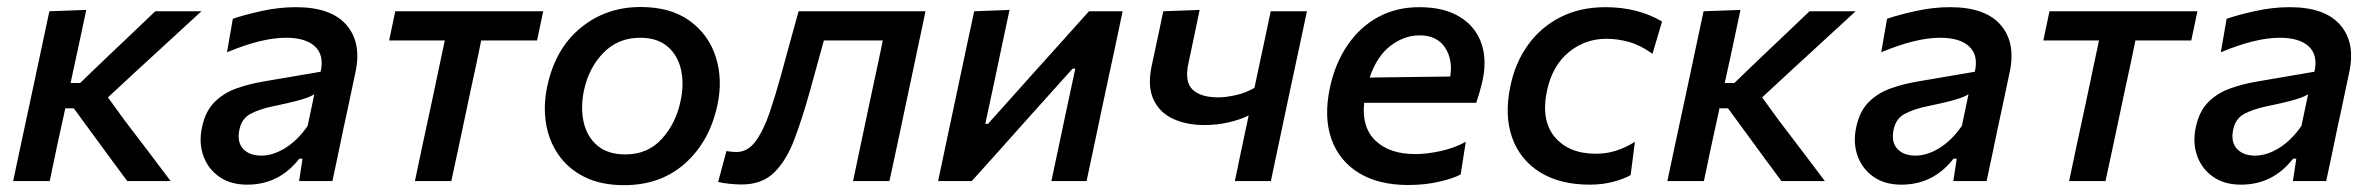

<svg xmlns="http://www.w3.org/2000/svg" viewBox="-20 -530 6940 562"><path d="M18.5 0Q30 -54.5 40.8 -105Q51.5 -155.5 65 -218L76.5 -271.5Q90.5 -338 101.8 -390.5Q113 -443 124.5 -497L232.5 -501Q221 -446.5 209.8 -394.2Q198.5 -342 186.5 -287H214.5L291.5 -361Q327.5 -395 363.2 -429Q399 -463 434.5 -497H569.5Q521.5 -453 473.8 -409Q426 -365 377.5 -320.5L296 -245L344.5 -178Q378.5 -133.5 412.5 -88.8Q446.5 -44 479.5 0H352.5Q328.5 -32.5 304.2 -65.2Q280 -98 256 -131L196 -213H171L168 -198.5Q156 -144.5 146 -97.8Q136 -51 125.5 0Z M703.5 10.5Q654.5 10.5 621.5 -12.8Q588.5 -36 575 -74.5Q561.5 -113 571.5 -158.5Q581.5 -205 608.2 -231.5Q635 -258 672.2 -271.2Q709.5 -284.5 751.5 -291.5L918.5 -320Q929.5 -368 902.2 -393.8Q875 -419.5 817 -419.5Q746 -419.5 644.5 -377L661.5 -475Q696.5 -487 746.8 -498Q797 -509 846 -509Q949.5 -509 994.5 -456.5Q1039.5 -404 1020 -316.5Q1015 -293 1009.5 -266.8Q1004 -240.5 997.5 -210L986 -157Q979 -122.5 970.8 -83.8Q962.5 -45 953 0H855.5L865.5 -65.5H856Q797 10.5 703.5 10.5ZM744.5 -74.5Q779.5 -74.5 815.8 -97.2Q852 -120 880.5 -161.5L900 -254Q892 -249 879.5 -244.2Q867 -239.5 843.8 -233.5Q820.5 -227.5 779.5 -219Q740.5 -211 713.8 -197Q687 -183 680.5 -149.5Q673.5 -113.5 692 -94Q710.5 -74.5 744.5 -74.5Z M1194.5 0Q1206 -55 1216.8 -105.8Q1227.5 -156.5 1241 -218L1251.5 -267.5Q1260.5 -310.5 1267.8 -345Q1275 -379.5 1282 -411.5H1119L1137 -497H1570L1552 -411.5H1388.5Q1382 -379.5 1374.8 -345Q1367.5 -310.5 1358 -267.5L1347.5 -218Q1334.5 -156.5 1323.8 -105.8Q1313 -55 1301 0Z M1807 12Q1739 12 1691 -12Q1643 -36 1614.8 -76.8Q1586.5 -117.5 1578.2 -169Q1570 -220.5 1581.5 -275.5Q1604.5 -386.5 1679 -448Q1753.5 -509.5 1855 -509.5Q1943 -509.5 1998.8 -469Q2054.5 -428.5 2075.2 -363Q2096 -297.5 2080 -223Q2057.5 -116.5 1985.8 -52.2Q1914 12 1807 12ZM1810.5 -78Q1876 -78 1917.2 -123.5Q1958.5 -169 1972 -234Q1983 -284.5 1973.2 -326.8Q1963.5 -369 1933.5 -394.2Q1903.5 -419.5 1854 -419.5Q1789 -419.5 1746 -375.2Q1703 -331 1689 -264Q1679 -214.5 1688.5 -172.2Q1698 -130 1728.5 -104Q1759 -78 1810.5 -78Z M2151 10Q2135.5 10 2115.5 8Q2095.5 6 2082 2.5L2106.5 -88Q2114 -86.5 2122.2 -85.8Q2130.5 -85 2135 -85Q2169 -85 2192.2 -117.2Q2215.5 -149.5 2232.5 -199.8Q2249.5 -250 2264.5 -304Q2278 -353.5 2291.5 -402.8Q2305 -452 2317.5 -497H2689Q2677.5 -443 2666.5 -390.2Q2655.5 -337.5 2640.5 -267.5L2630 -218Q2617 -156.5 2606.2 -105.5Q2595.5 -54.5 2583.5 0H2477Q2488.5 -54.5 2499.2 -105.5Q2510 -156.5 2523 -218L2533.5 -267.5Q2543 -310.5 2550.2 -345Q2557.5 -379.5 2564 -411.5H2391.5Q2381 -374 2370.8 -336.2Q2360.5 -298.5 2350.5 -263Q2328.5 -183.5 2305.2 -122Q2282 -60.5 2246.2 -25.2Q2210.5 10 2151 10Z M2726 0Q2737.5 -55 2748.2 -105.5Q2759 -156 2772 -217.5L2782.5 -267Q2797.5 -336.5 2808.5 -389.5Q2819.5 -442.5 2831.5 -497L2935 -501Q2924 -450.5 2914 -402.5Q2904 -354.5 2891 -293L2864 -167.5H2872L3004 -315Q3043.5 -359 3085 -405Q3126.5 -451 3167.5 -497H3266Q3254.5 -442 3243.5 -390Q3232.5 -338 3217 -267L3206.5 -217.5Q3193.5 -156 3182.8 -105Q3172 -54 3160.5 0H3057.5Q3068.5 -52 3078.5 -99Q3088.5 -146 3100.5 -203L3127.5 -329H3119.5L2991.5 -186.5Q2950.5 -140.5 2908.5 -93.5Q2866.5 -46.5 2824.5 0Z M3594.5 0Q3604 -45.5 3614.5 -95.8Q3625 -146 3635 -192Q3608.5 -179 3574.8 -171.5Q3541 -164 3505.5 -164Q3452.5 -164 3413 -182.5Q3373.5 -201 3356 -239.5Q3338.5 -278 3351 -337Q3361 -383.5 3369 -420.8Q3377 -458 3385 -497L3491.5 -501Q3483.5 -463.5 3475.8 -426Q3468 -388.5 3458.5 -344Q3447 -291 3470.5 -268Q3494 -245 3546.5 -245Q3568 -245 3597.2 -251.5Q3626.5 -258 3652 -273L3656 -292.5Q3669.5 -354 3679.2 -401Q3689 -448 3699.5 -497H3805.5Q3794 -443 3782.8 -390.2Q3771.5 -337.5 3756.5 -267.5L3746 -218Q3733 -156.5 3722.2 -105.5Q3711.5 -54.5 3700 0Z M4101.5 11.5Q4015.5 11.5 3958 -23.5Q3900.5 -58.5 3877.5 -122.2Q3854.5 -186 3872.5 -272Q3887.5 -343.5 3923.8 -397Q3960 -450.5 4013.5 -479.8Q4067 -509 4134 -509Q4207.5 -509 4254 -480Q4300.5 -451 4317 -400.5Q4333.5 -350 4317.5 -285.5Q4310.5 -256.5 4301 -229H3973Q3965.5 -157 4006.5 -118Q4047.5 -79 4122.5 -79Q4157 -79 4197.5 -88Q4238 -97 4270.5 -115L4255.5 -19.5Q4236.5 -8.5 4194.2 1.5Q4152 11.5 4101.5 11.5ZM4135.5 -426.5Q4090.5 -426.5 4050.5 -396.2Q4010.5 -366 3989 -303L4225 -306Q4233 -356.5 4209.2 -391.5Q4185.5 -426.5 4135.5 -426.5Z M4633 10.5Q4546 10.5 4487.8 -25.8Q4429.5 -62 4406.2 -127Q4383 -192 4401 -277.5Q4415 -346.5 4452.8 -398.8Q4490.5 -451 4548 -480Q4605.5 -509 4679 -509Q4774 -509 4845 -467L4817 -372.5Q4781.5 -398 4748.2 -407.2Q4715 -416.5 4682 -416.5Q4620 -416.5 4572.2 -377.5Q4524.5 -338.5 4508.5 -266Q4489.5 -179 4530.5 -129.5Q4571.5 -80 4651.5 -80Q4682.5 -80 4711.2 -89.2Q4740 -98.5 4765.5 -115L4753 -17.5Q4733 -6 4701.5 2.2Q4670 10.5 4633 10.5Z M4860.5 0Q4872 -54.5 4882.8 -105Q4893.5 -155.5 4907 -218L4918.5 -271.5Q4932.5 -338 4943.8 -390.5Q4955 -443 4966.5 -497L5074.5 -501Q5063 -446.5 5051.8 -394.2Q5040.5 -342 5028.5 -287H5056.5L5133.5 -361Q5169.5 -395 5205.2 -429Q5241 -463 5276.5 -497H5411.5Q5363.5 -453 5315.8 -409Q5268 -365 5219.5 -320.5L5138 -245L5186.5 -178Q5220.5 -133.5 5254.5 -88.8Q5288.5 -44 5321.5 0H5194.5Q5170.5 -32.5 5146.2 -65.2Q5122 -98 5098 -131L5038 -213H5013L5010 -198.5Q4998 -144.5 4988 -97.8Q4978 -51 4967.5 0Z M5545.5 10.5Q5496.5 10.5 5463.5 -12.8Q5430.5 -36 5417 -74.5Q5403.5 -113 5413.5 -158.5Q5423.5 -205 5450.2 -231.5Q5477 -258 5514.2 -271.2Q5551.5 -284.5 5593.5 -291.5L5760.5 -320Q5771.5 -368 5744.2 -393.8Q5717 -419.5 5659 -419.5Q5588 -419.5 5486.5 -377L5503.5 -475Q5538.5 -487 5588.8 -498Q5639 -509 5688 -509Q5791.5 -509 5836.5 -456.5Q5881.5 -404 5862 -316.5Q5857 -293 5851.5 -266.8Q5846 -240.5 5839.5 -210L5828 -157Q5821 -122.5 5812.8 -83.8Q5804.5 -45 5795 0H5697.5L5707.5 -65.5H5698Q5639 10.5 5545.5 10.5ZM5586.5 -74.5Q5621.5 -74.5 5657.8 -97.2Q5694 -120 5722.5 -161.5L5742 -254Q5734 -249 5721.5 -244.2Q5709 -239.5 5685.8 -233.5Q5662.5 -227.5 5621.5 -219Q5582.5 -211 5555.8 -197Q5529 -183 5522.5 -149.5Q5515.5 -113.5 5534 -94Q5552.5 -74.5 5586.5 -74.5Z M6036.5 0Q6048 -55 6058.8 -105.8Q6069.5 -156.5 6083 -218L6093.5 -267.5Q6102.5 -310.5 6109.8 -345Q6117 -379.5 6124 -411.5H5961L5979 -497H6412L6394 -411.5H6230.5Q6224 -379.5 6216.8 -345Q6209.5 -310.5 6200 -267.5L6189.5 -218Q6176.5 -156.5 6165.8 -105.8Q6155 -55 6143 0Z M6539.5 10.5Q6490.5 10.5 6457.5 -12.8Q6424.5 -36 6411 -74.5Q6397.5 -113 6407.5 -158.5Q6417.5 -205 6444.2 -231.5Q6471 -258 6508.2 -271.2Q6545.5 -284.5 6587.5 -291.5L6754.5 -320Q6765.5 -368 6738.2 -393.8Q6711 -419.5 6653 -419.5Q6582 -419.5 6480.5 -377L6497.5 -475Q6532.5 -487 6582.8 -498Q6633 -509 6682 -509Q6785.5 -509 6830.5 -456.5Q6875.5 -404 6856 -316.5Q6851 -293 6845.5 -266.8Q6840 -240.5 6833.5 -210L6822 -157Q6815 -122.5 6806.8 -83.8Q6798.5 -45 6789 0H6691.5L6701.5 -65.5H6692Q6633 10.5 6539.5 10.5ZM6580.5 -74.5Q6615.5 -74.5 6651.8 -97.2Q6688 -120 6716.5 -161.5L6736 -254Q6728 -249 6715.5 -244.2Q6703 -239.5 6679.8 -233.5Q6656.5 -227.5 6615.5 -219Q6576.5 -211 6549.8 -197Q6523 -183 6516.5 -149.5Q6509.5 -113.5 6528 -94Q6546.5 -74.5 6580.5 -74.5Z"/></svg>

Font: Commissioner Medium
Style: Italic
Weight: 500
Italic angle: -12°
Designer: Kostas Bartsokas
Foundry: Kostas Bartsokas
Version: Version 1.000; ttfautohint (v1.8.3)